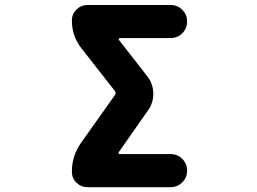

<svg xmlns="http://www.w3.org/2000/svg" viewBox="-20 -776 1040 776"><path d="M334 -19.5Q307.6 -19.5 289.1 -37.6Q270.5 -55.7 270.5 -82Q270.5 -145.5 306.6 -197.3L444.3 -391.6Q450.2 -400.4 444.3 -408.2L309.6 -580.1Q270.5 -629.9 270.5 -693.4Q270.5 -718.8 289.1 -737.3Q307.6 -755.9 334 -755.9H668.9Q697.3 -755.9 716.8 -736.3Q736.3 -716.8 736.3 -689Q736.3 -661.1 716.8 -641.6Q697.3 -622.1 668.9 -622.1H464.8Q461.9 -622.1 460.4 -619.6Q459 -617.2 460.9 -614.3L575.2 -467.8Q599.6 -436.5 599.6 -396.5Q599.6 -360.4 579.1 -331.1L460 -161.1Q458 -159.2 459.5 -156.2Q460.9 -153.3 463.9 -153.3H668.9Q697.3 -153.3 716.8 -133.8Q736.3 -114.3 736.3 -86.4Q736.3 -58.6 716.8 -39.1Q697.3 -19.5 668.9 -19.5Z"/></svg>

Font: Rounded-X Mgen+ 1m bold
Style: Bold
Weight: 700
Designer: [Source Han Sans]
Ryoko NISHIZUKA  (kana & ideographs); Paul D. Hunt (Latin, Greek & Cyrillic); Wenlong ZHANG  (bopomofo
Version: Version 1.059.20150602